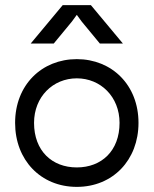

<svg xmlns="http://www.w3.org/2000/svg" viewBox="-20 -713 600 750"><path d="M280 -407C373 -407 447 -335 447 -233C447 -124 377 -59 280 -59C183 -59 113 -124 113 -233C113 -335 187 -407 280 -407ZM39 -233C39 -88 139 17 280 17C421 17 521 -88 521 -233C521 -381 417 -482 280 -482C143 -482 39 -381 39 -233ZM100 -543H190L261 -629L280 -655L299 -629L370 -543H460L335 -693H225Z"/></svg>

Font: Kreadon Medium
Style: Regular
Weight: 500
Designer: kohakuno
Foundry: StudioGnu
Version: Version 1.000;Glyphs 3.1.2 (3151)